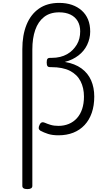

<svg xmlns="http://www.w3.org/2000/svg" viewBox="-20 -914 740 1324"><path d="M169 390Q151 390 142.5 384.5Q134 379 134 368V-575Q134 -672 163 -743.5Q192 -815 248.5 -854.5Q305 -894 388 -894Q437 -894 476 -880.5Q515 -867 543.5 -841.5Q572 -816 587 -780Q602 -744 602 -696Q602 -672 596.5 -649Q591 -626 581 -605Q571 -584 556 -565.5Q541 -547 521.5 -532Q502 -517 478.5 -505.5Q455 -494 427 -487Q497 -475 542 -442Q587 -409 608.5 -359.5Q630 -310 630 -248Q630 -186 613 -136.5Q596 -87 563.5 -52Q531 -17 485.5 1Q440 19 383 19Q341 19 311.5 9.5Q282 0 258 -13Q248 -20 247 -29.5Q246 -39 252 -51Q258 -66 267.5 -69.5Q277 -73 288 -68Q306 -60 329 -53Q352 -46 383 -46Q422 -46 454.5 -59.5Q487 -73 510.5 -99Q534 -125 546.5 -162.5Q559 -200 559 -248Q559 -308 535.5 -354Q512 -400 462.5 -425.5Q413 -451 333 -451H324Q313 -451 307.5 -458Q302 -465 302 -483Q302 -502 307.5 -508.5Q313 -515 324 -515H337Q368 -515 394.5 -521.5Q421 -528 443 -540.5Q465 -553 481.5 -570Q498 -587 510 -607Q522 -627 527.5 -650Q533 -673 533 -698Q533 -739 515.5 -768.5Q498 -798 465.5 -813.5Q433 -829 388 -829Q325 -829 284 -797Q243 -765 223 -707.5Q203 -650 203 -572V368Q203 379 194.5 384.5Q186 390 169 390Z"/></svg>

Font: Playwrite GB S Light
Style: Regular
Weight: 300
Designer: Veronika Burian, José Scaglione
Foundry: TypeTogether
Version: Version 1.002